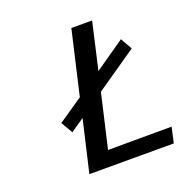

<svg xmlns="http://www.w3.org/2000/svg" viewBox="-125 -813 910 930"><g transform="rotate(-20 330.5 -347.5)"><path d="M137 -279 264 -366 340 -695H447L392 -454L547 -562L581 -502L369 -356L305 -79L633 -80L615 0H180L242 -267L172 -219Z"/></g></svg>

Font: Coval
Style: Italic
Weight: 400
Foundry: Context Ltd
Version: Version 001.000